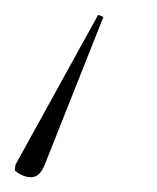

<svg xmlns="http://www.w3.org/2000/svg" viewBox="-97 -43 213 260"><path d="M36 -23 43 -20 -36 179Q-43 197 -54.5 197Q-66 197 -77 188L-76 180Z"/></svg>

Font: Noto Serif Display ExtraCondensed Thin
Style: Italic
Weight: 100
Width: 2
Italic angle: -12°
Designer: Monotype Design Team
Foundry: Monotype Imaging Inc.
Version: Version 2.009